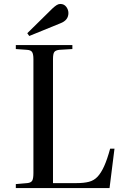

<svg xmlns="http://www.w3.org/2000/svg" viewBox="-20 -951 640 971"><path d="M60 0V-20L118 -25Q137 -27 143 -37.5Q149 -48 149 -76V-652Q149 -677 142.5 -687.5Q136 -698 116 -699L60 -703V-723H346V-703L280 -699Q262 -697 255 -688.5Q248 -680 248 -652V-25H368Q404 -25 429.5 -31.5Q455 -38 473 -57Q491 -76 506.5 -110Q522 -144 537 -199H559L534 0ZM128 -769 118 -783 245 -908Q258 -920 267 -925.5Q276 -931 285 -931Q304 -931 315 -916.5Q326 -902 326 -885Q326 -867 316 -854Q306 -841 285 -833Z"/></svg>

Font: Literata 60pt
Style: Regular
Weight: 400
Designer: Latin by Veronika Burian and Jose Scaglione. Greek by Irene Vlachou. Cyrillic by Vera Evstafieva.
Foundry: TypeTogether
Version: Version 3.002